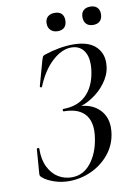

<svg xmlns="http://www.w3.org/2000/svg" viewBox="-90 -860 649 929"><g transform="rotate(-10 234.0 -395.0)"><path d="M173 12Q135 12 100.5 0Q66 -12 47 -28Q40 -34 38 -38Q36 -42 37 -51L46 -168Q47 -172 52.5 -172Q58 -172 58 -168Q57 -114 75.5 -77Q94 -40 124 -22Q154 -4 190 -4Q246 -4 283 -50.5Q320 -97 331 -166Q335 -187 335 -209Q335 -266 302 -295.5Q269 -325 206 -325Q202 -325 202 -331Q202 -337 206 -337Q275 -337 316.5 -376Q358 -415 370 -485Q374 -505 374 -526Q374 -572 353 -597.5Q332 -623 295 -623Q248 -623 201 -580Q154 -537 123 -461Q122 -458 119 -458Q117 -458 114.5 -460Q112 -462 113 -465L147 -587Q152 -602 154 -605Q156 -608 164 -611Q240 -636 305 -636Q377 -636 413 -604.5Q449 -573 449 -522Q449 -479 426 -441Q403 -403 367 -375.5Q331 -348 294 -336Q350 -331 383.5 -296.5Q417 -262 417 -208Q417 -192 414 -174Q405 -120 369.5 -77.5Q334 -35 282 -11.5Q230 12 173 12ZM211 -791Q224 -802 245 -802Q267 -802 278.5 -790.5Q290 -779 290 -758Q290 -736 278.5 -724Q267 -712 245 -712Q224 -712 211 -724.5Q198 -737 198 -758Q198 -779 211 -791ZM374 -758Q374 -779 386 -790.5Q398 -802 420 -802Q441 -802 453 -790.5Q465 -779 465 -758Q465 -736 453 -724Q441 -712 420 -712Q398 -712 386 -724Q374 -736 374 -758Z"/></g></svg>

Font: CormorantInfant-MediumItalic
Style: Italic
Weight: 500
Italic angle: -10°
Designer: Christian Thalmann (Catharsis Fonts)
Foundry: Catharsis Fonts
Version: Version 3.303